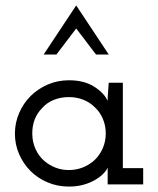

<svg xmlns="http://www.w3.org/2000/svg" viewBox="-20 -680 583 708"><path d="M508 0H377V-30Q377 -39 377 -46Q377 -53 377 -62Q373 -52 361.5 -40Q350 -28 331.5 -17Q313 -6 288.5 1Q264 8 234 8Q192 8 155.5 -7.5Q119 -23 92.5 -49.5Q66 -76 50.5 -111.5Q35 -147 35 -187Q35 -227 50.5 -263Q66 -299 92.5 -325.5Q119 -352 155.5 -368Q192 -384 234 -384Q291 -384 328 -360Q365 -336 377 -308Q377 -324 378.5 -341Q380 -358 381 -375H433V-60H508ZM234 -322Q204 -322 178 -311.5Q152 -301 135 -281Q117 -263 108 -239.5Q99 -216 99 -188Q99 -157 111 -130.5Q123 -104 144 -86Q162 -71 184.5 -62Q207 -53 234 -53Q262 -53 286.5 -63Q311 -73 329 -90Q348 -108 359 -133.5Q370 -159 370 -188Q370 -217 359 -242.5Q348 -268 329 -285Q311 -303 286.5 -312.5Q262 -322 234 -322ZM188 -479H141Q171 -524 201 -569.5Q231 -615 261 -660Q291 -615 321 -569.5Q351 -524 381 -479H334Q316 -503 297.5 -527Q279 -551 261 -575Q243 -551 224.5 -527Q206 -503 188 -479Z"/></svg>

Font: Josefin Slab SemiBold
Style: Regular
Weight: 600
Designer: Santiago Orozco
Foundry: Typemade
Version: Version 2.000